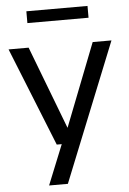

<svg xmlns="http://www.w3.org/2000/svg" viewBox="-63 -789 707 1054"><g transform="rotate(-5 291.0 -262.0)"><path d="M225.5 0 7.5 -543.5H118L292.5 -86.5L471 -543.5H574.5L267.5 220H164L253 0ZM123 -678.5V-743.5H460V-678.5Z"/></g></svg>

Font: Encode Sans Semi Expanded Medium
Style: Regular
Weight: 500
Width: 6
Designer: Multiple Designers
Foundry: Impallari Type
Version: Version 3.000; ttfautohint (v1.8.3) -l 8 -r 50 -G 200 -x 14 